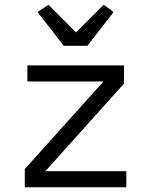

<svg xmlns="http://www.w3.org/2000/svg" viewBox="-20 -793 640 813"><path d="M85 0V-77L418 -448H96V-516H505V-439L172 -68H515V0ZM250 -599 139 -742 185 -773 302 -656 419 -773 461 -742 350 -599Z"/></svg>

Font: Lilex
Style: Regular
Weight: 400
Monospace: yes
Designer: Mike Abbink, Paul van der Laan, Pieter van Rosmalen, Mikhael Khrustik
Foundry: Mikhael Khrustik
Version: Version 2.510